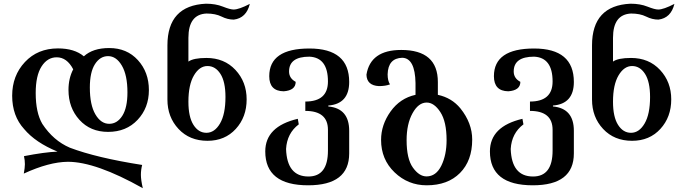

<svg xmlns="http://www.w3.org/2000/svg" viewBox="-20 -747 3679 1032"><path d="M566.9 -81.5Q609.9 -81.5 637.5 -124.8Q665 -168 665 -250.5Q665 -343.3 635 -394.3Q605 -445.3 561 -445.3Q518.1 -445.3 490.5 -402.3Q462.9 -359.4 462.9 -276.4Q462.9 -183.1 492.7 -132.3Q522.5 -81.5 566.9 -81.5ZM747.6 264.6Q495.1 122.6 344.7 122.6Q243.7 123.5 107.9 186Q113.8 153.8 113.8 135.3Q113.8 114.3 108.9 92.3Q219.2 70.8 289.1 67.9Q170.9 19.5 109.9 -53.2Q45.4 -123.5 45.4 -232.4Q45.4 -340.3 114 -413.6Q182.6 -486.8 291.5 -486.8Q380.4 -486.8 430.7 -444.3Q479 -488.8 566.9 -488.8Q662.1 -488.8 721.2 -423.8Q780.3 -358.9 780.3 -262.7Q780.3 -167.5 719.5 -102.8Q658.7 -38.1 561 -38.1Q465.8 -38.1 407 -102.8Q348.1 -167.5 348.1 -263.7Q348.1 -325.7 373.5 -374.5Q339.8 -439 284.7 -439Q234.9 -439 203.4 -389.9Q171.9 -340.8 171.9 -247.1Q171.9 -141.6 207.5 -81.1Q266.6 8.8 355.5 46.9Q498.5 101.1 744.1 139.6Q737.3 166 737.3 192.9Q737.3 219.7 747.6 264.6Z M1089.4 -33.2Q1133.3 -33.2 1162.6 -83.3Q1191.9 -133.3 1191.9 -225.6Q1191.9 -307.6 1164.8 -349.9Q1137.7 -392.1 1095.2 -392.1Q1052.2 -392.1 1022.5 -341.8Q992.7 -291.5 992.7 -200.2Q992.7 -118.7 1019.8 -75.9Q1046.9 -33.2 1089.4 -33.2ZM1095.2 9.8Q999 9.8 939.5 -54Q879.9 -117.7 879.9 -211.9V-502.9Q879.9 -717.3 1086.9 -727.1Q1138.7 -727.1 1178 -711.4Q1217.3 -695.8 1235.8 -695.8Q1264.2 -695.8 1322.8 -726.1Q1304.2 -649.9 1236.8 -641.6Q1203.1 -641.6 1170.7 -658Q1138.2 -674.3 1089.8 -674.3Q992.7 -669.9 992.7 -543.5V-416Q1020 -435.5 1089.4 -435.5Q1185.5 -435.5 1245.6 -371.1Q1305.7 -306.6 1305.7 -212.9Q1305.7 -117.7 1247.3 -54Q1189 9.8 1095.2 9.8Z M1636.2 249Q1405.8 249 1405.8 66.9Q1405.8 -67.4 1580.6 -108.4L1585.9 -78.6Q1522.5 -30.8 1517.6 53.7Q1522.5 201.7 1637.7 201.7Q1742.7 201.7 1742.7 62.5V-49.3Q1742.7 -150.9 1621.1 -150.9V-201.2Q1742.7 -201.2 1742.7 -309.1Q1742.7 -438 1643.1 -442.4Q1533.7 -442.4 1533.7 -362.8Q1533.7 -326.2 1569.3 -307.1Q1569.3 -261.2 1504.9 -256.3Q1427.2 -257.3 1427.2 -337.4Q1427.2 -486.3 1643.1 -486.3Q1856.9 -486.3 1856.9 -306.6Q1856.9 -188.5 1744.6 -179.7V-174.8Q1856.9 -164.6 1856.9 -43.9V77.6Q1856.9 249 1636.2 249Z M2272.5 201.2Q2323.7 201.2 2352.1 143.6Q2380.4 85.9 2380.4 6.3Q2380.4 -93.3 2346.9 -144.5Q2313.5 -195.8 2273.4 -195.8Q2229 -195.8 2197.3 -138.2Q2165.5 -80.6 2165.5 6.3Q2165.5 106.9 2199.5 154.1Q2233.4 201.2 2272.5 201.2ZM2273.4 249Q2173.3 249 2100.8 179.4Q2028.3 109.9 2028.3 4.9Q2028.3 -76.2 2079.3 -147.7Q2130.4 -219.2 2213.4 -237.3V-300.8Q2210.9 -434.1 2142.6 -436.5Q2065.9 -434.6 2063.5 -347.7Q2063.5 -312.5 2076.2 -293.5Q2052.2 -284.2 2016.6 -284.2Q1951.2 -287.6 1949.7 -345.7Q1971.2 -478.5 2136.7 -478.5Q2333.5 -478.5 2333.5 -306.2V-237.3Q2408.2 -221.2 2454.6 -164.6Q2518.1 -85.4 2518.1 3.4Q2518.1 116.7 2452.4 182.9Q2386.7 249 2273.4 249Z M2843.8 249Q2613.3 249 2613.3 66.9Q2613.3 -67.4 2788.1 -108.4L2793.5 -78.6Q2730 -30.8 2725.1 53.7Q2730 201.7 2845.2 201.7Q2950.2 201.7 2950.2 62.5V-49.3Q2950.2 -150.9 2828.6 -150.9V-201.2Q2950.2 -201.2 2950.2 -309.1Q2950.2 -438 2850.6 -442.4Q2741.2 -442.4 2741.2 -362.8Q2741.2 -326.2 2776.9 -307.1Q2776.9 -261.2 2712.4 -256.3Q2634.8 -257.3 2634.8 -337.4Q2634.8 -486.3 2850.6 -486.3Q3064.5 -486.3 3064.5 -306.6Q3064.5 -188.5 2952.1 -179.7V-174.8Q3064.5 -164.6 3064.5 -43.9V77.6Q3064.5 249 2843.8 249Z M3371.6 -33.2Q3415.5 -33.2 3444.8 -83.3Q3474.1 -133.3 3474.1 -225.6Q3474.1 -307.6 3447 -349.9Q3419.9 -392.1 3377.4 -392.1Q3334.5 -392.1 3304.7 -341.8Q3274.9 -291.5 3274.9 -200.2Q3274.9 -118.7 3302 -75.9Q3329.1 -33.2 3371.6 -33.2ZM3377.4 9.8Q3281.2 9.8 3221.7 -54Q3162.1 -117.7 3162.1 -211.9V-502.9Q3162.1 -717.3 3369.1 -727.1Q3420.9 -727.1 3460.2 -711.4Q3499.5 -695.8 3518.1 -695.8Q3546.4 -695.8 3605 -726.1Q3586.4 -649.9 3519 -641.6Q3485.4 -641.6 3452.9 -658Q3420.4 -674.3 3372.1 -674.3Q3274.9 -669.9 3274.9 -543.5V-416Q3302.2 -435.5 3371.6 -435.5Q3467.8 -435.5 3527.8 -371.1Q3587.9 -306.6 3587.9 -212.9Q3587.9 -117.7 3529.5 -54Q3471.2 9.8 3377.4 9.8Z"/></svg>

Font: Kelvinch
Style: Bold
Weight: 700
Designer: Paul James Miller
Foundry: High-Logic / Made with FontCreator
Version: Version 3.501;March 28, 2021;FontCreator 13.0.0.2683 64-bit